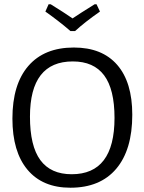

<svg xmlns="http://www.w3.org/2000/svg" viewBox="-20 -869 675 897"><path d="M598 -333Q598 -169 523 -80.5Q448 8 309 8Q179 8 108.5 -76Q38 -160 38 -315Q38 -475 112.5 -561Q187 -647 325 -647Q457 -647 527.5 -566Q598 -485 598 -333ZM120 -324Q120 -187 168.5 -121Q217 -55 315 -55Q515 -55 515 -318Q515 -452 466.5 -517Q418 -582 320 -582Q120 -582 120 -324ZM447 -815Q374 -764 331 -724H309Q257 -769 192 -815L207 -849H217Q280 -810 319 -783Q345 -801 422 -849H431Z"/></svg>

Font: Alegreya Sans
Style: Regular
Weight: 400
Designer: Juan Pablo del Peral
Foundry: Huerta Tipografica
Version: Version 2.008; ttfautohint (v1.6)